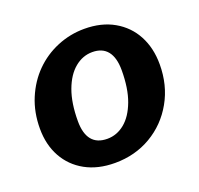

<svg xmlns="http://www.w3.org/2000/svg" viewBox="-102 -651 802 773"><g transform="rotate(-20 299.5 -265.0)"><path d="M266 10Q193 10 139.5 -19.5Q86 -49 57 -101.5Q28 -154 28 -223Q28 -293 52.5 -351.5Q77 -410 119 -452Q161 -494 216.5 -517Q272 -540 333 -540Q406 -540 459.5 -509.5Q513 -479 541.5 -425.5Q570 -372 570 -302Q570 -213 530 -142Q490 -71 421 -30.5Q352 10 266 10ZM270 -92Q311 -92 344.5 -119.5Q378 -147 398 -200.5Q418 -254 418 -332Q418 -386 396 -413.5Q374 -441 331 -441Q290 -441 256 -413Q222 -385 202 -331Q182 -277 182 -199Q182 -146 204 -119Q226 -92 270 -92Z"/></g></svg>

Font: Libre Franklin
Style: Bold Italic
Weight: 700
Italic angle: -8°
Designer: Pablo Impallari, Rodrigo Fuenzalida, Nhung Nguyen
Foundry: Impallari Type
Version: Version 3.000